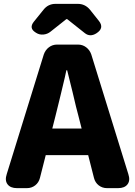

<svg xmlns="http://www.w3.org/2000/svg" viewBox="-20 -975 700 995"><path d="M68 0Q34 0 19 -20Q4 -40 15 -73L207 -693Q215 -716 233.5 -730Q252 -744 276 -744H384Q408 -744 426.5 -730Q445 -716 453 -693L645 -73Q656 -40 641 -20Q626 0 592 0H535Q510 0 491.5 -14.5Q473 -29 467 -53L437 -171H327H217L187 -53Q181 -29 162.5 -14.5Q144 0 119 0ZM251 -309H403L387 -372Q376 -411 356 -498Q337 -575 328 -611H324Q321 -599 316 -574Q303 -518 296 -490Q293 -477 287 -453Q274 -398 267 -372ZM420 -803 328 -876H324L242 -811Q226 -798 205 -796Q184 -794 167 -805L164 -807Q129 -829 155 -862L205 -924Q229 -955 268 -955H325H383Q421 -955 446 -925L493 -866Q522 -829 479 -802Q447 -782 420 -803Z"/></svg>

Font: GenSenRounded TW H
Style: Regular
Weight: 900
Version: Version 1.501;PS 1;hotconv 16.6.51;makeotf.lib2.5.65220